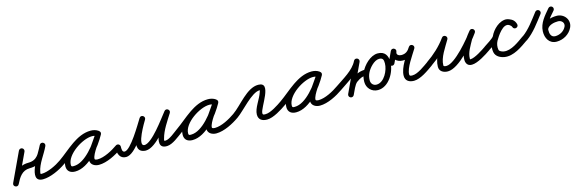

<svg xmlns="http://www.w3.org/2000/svg" viewBox="21 -974 5102 1698"><g transform="rotate(-15 2571.5 -125.5)"><path d="M177.5 -287.2C164.9 -293 150.1 -287.5 144.3 -274.9C103.6 -186.6 62.1 -98.6 20.6 -10.7C13.5 4.3 21.1 17.1 32.3 22.5C43.5 27.9 58.3 25.9 65.6 11.1C93.3 -44.8 125.3 -100 196 -100C304.2 -100 334.3 -167 380.1 -252.7C387.7 -266.9 379.8 -279.8 368.3 -285.4C356.9 -291.1 341.9 -289.5 335.2 -274.8C307 -212.6 139 25 286 25C353.5 25 443.8 -17.6 498.5 -56.6C509.8 -64.7 512.4 -80.3 504.4 -91.5C496.3 -102.8 480.7 -105.4 469.5 -97.4C469.5 -97.4 469.5 -97.4 469.5 -97.4C423.6 -64.6 342.7 -25 286 -25C273.1 -25 275.1 -29.4 277.4 -42.5C290.8 -117.8 349.1 -184.4 380.8 -254.1C387.4 -268.8 380 -281.5 369.1 -286.9C358.1 -292.3 343.5 -290.5 335.9 -276.3C299.7 -208.4 281.2 -150 196 -150C104 -150 57.5 -85.3 20.8 -11.1C13.5 3.7 21.2 16.6 32.5 22.1C43.8 27.6 58.8 25.6 65.8 10.7C107.4 -77.4 148.9 -165.5 189.7 -254C195.5 -266.6 190 -281.4 177.5 -287.2Z M463.5 -62.7C471.3 -51.4 486.9 -48.6 498.3 -56.5C587.5 -118.4 688.2 -231.8 801.6 -231.8C815.8 -231.8 830.8 -229 842.5 -220.7C855.4 -211.4 869 -217.9 876 -228.8C883 -239.6 883.3 -254.7 869.5 -262.6C846.6 -275.9 827.4 -281.1 800.3 -281.1C684.7 -281.1 505.1 -157.8 505.1 -34.2C505.1 11.8 535.8 32.3 578.7 32.3C705.6 32.3 827 -125.6 881.9 -226C889.9 -240.6 883 -253.9 872 -259.9C861 -265.9 846.1 -264.6 838.1 -250C803.3 -186.6 721.3 -102.8 721.3 -31.6C721.3 10.3 760 29.7 797 29.7C869.5 29.7 955.2 -15.8 1013.3 -56.5C1024.6 -64.4 1027.4 -80 1019.5 -91.3C1011.6 -102.6 996 -105.4 984.7 -97.5C984.7 -97.5 984.7 -97.5 984.7 -97.5C935.5 -63.1 858.5 -20.3 797 -20.3C790.3 -20.3 771.3 -21.5 771.3 -31.6C771.3 -77.9 855.4 -177.5 881.9 -226C889.9 -240.6 883 -253.9 872 -259.9C861 -265.9 846.1 -264.6 838.1 -250C793.4 -168.3 683.2 -17.7 578.7 -17.7C562.9 -17.7 555.1 -17.3 555.1 -34.2C555.1 -129.1 713.3 -231.1 800.3 -231.1C818.8 -231.1 829.4 -228.1 844.5 -219.4C858.2 -211.4 871.4 -217.3 878 -227.5C884.6 -237.6 884.4 -252.1 871.5 -261.3C851.2 -275.8 826.3 -281.8 801.6 -281.8C672.5 -281.8 569.5 -166.8 469.7 -97.5C458.4 -89.7 455.6 -74.1 463.5 -62.7Z M999.2 -102C985.4 -102.1 974.1 -91 974 -77.2C973.7 -27.5 987.6 25 1046.5 25C1136 25 1246.6 -177.7 1292.5 -251.3C1301.2 -265.2 1294.7 -278.8 1283.9 -285.4C1273.2 -291.9 1258.1 -291.4 1249.7 -277.2C1217.5 -222.8 1077.7 8.3 1228.2 15C1228.2 15 1228.5 15 1228.9 15C1229.2 15 1229.5 15 1229.5 15C1329.2 14.5 1454.6 -170.7 1517.7 -248.8C1527.5 -261 1521.5 -274.8 1511 -282.4C1500.5 -289.9 1485.4 -291 1477.1 -277.8C1452.9 -239.2 1264.7 33.7 1423.4 25C1473.9 22.2 1531.8 -27.8 1572.5 -56.6C1583.7 -64.6 1586.4 -80.2 1578.4 -91.5C1570.4 -102.7 1554.8 -105.4 1543.5 -97.4C1512.3 -75.3 1457.9 -27 1420.6 -25C1404 -24 1407.6 -29.4 1412.1 -47.1C1430 -117.6 1481.3 -190.4 1519.4 -251.2C1527.7 -264.5 1522.5 -277.8 1512.7 -284.8C1503 -291.8 1488.6 -292.4 1478.8 -280.2C1428.1 -217.5 1300.1 -35.3 1229.2 -35C1229.2 -35 1229.5 -35 1229.8 -35C1230.2 -35 1230.5 -35 1230.5 -35C1162.1 -38 1281.4 -232.6 1292.7 -251.7C1301.1 -265.9 1294.8 -279.4 1284.2 -285.8C1273.6 -292.3 1258.7 -291.7 1250 -277.7C1216.4 -223.7 1101.3 -25 1046.5 -25C1021.7 -25 1023.9 -58.8 1024 -76.8C1024.1 -90.6 1013 -101.9 999.2 -102Z M1537.5 -62.7C1545.3 -51.4 1560.9 -48.6 1572.3 -56.5C1661.5 -118.4 1762.2 -231.8 1875.6 -231.8C1889.8 -231.8 1904.8 -229 1916.5 -220.7C1929.4 -211.4 1943 -217.9 1950 -228.8C1957 -239.6 1957.3 -254.7 1943.5 -262.6C1920.6 -275.9 1901.4 -281.1 1874.3 -281.1C1758.7 -281.1 1579.1 -157.8 1579.1 -34.2C1579.1 11.8 1609.8 32.3 1652.7 32.3C1779.6 32.3 1901 -125.6 1955.9 -226C1963.9 -240.6 1957 -253.9 1946 -259.9C1935 -265.9 1920.1 -264.6 1912.1 -250C1877.3 -186.6 1795.3 -102.8 1795.3 -31.6C1795.3 10.3 1834 29.7 1871 29.7C1943.5 29.7 2029.2 -15.8 2087.3 -56.5C2098.6 -64.4 2101.4 -80 2093.5 -91.3C2085.6 -102.6 2070 -105.4 2058.7 -97.5C2058.7 -97.5 2058.7 -97.5 2058.7 -97.5C2009.5 -63.1 1932.5 -20.3 1871 -20.3C1864.3 -20.3 1845.3 -21.5 1845.3 -31.6C1845.3 -77.9 1929.4 -177.5 1955.9 -226C1963.9 -240.6 1957 -253.9 1946 -259.9C1935 -265.9 1920.1 -264.6 1912.1 -250C1867.4 -168.3 1757.2 -17.7 1652.7 -17.7C1636.9 -17.7 1629.1 -17.3 1629.1 -34.2C1629.1 -129.1 1787.3 -231.1 1874.3 -231.1C1892.8 -231.1 1903.4 -228.1 1918.5 -219.4C1932.2 -211.4 1945.4 -217.3 1952 -227.5C1958.6 -237.6 1958.4 -252.1 1945.5 -261.3C1925.2 -275.8 1900.3 -281.8 1875.6 -281.8C1746.5 -281.8 1643.5 -166.8 1543.7 -97.5C1532.4 -89.7 1529.6 -74.1 1537.5 -62.7Z M2052.5 -62.7C2060.4 -51.4 2076 -48.6 2087.3 -56.5C2152.6 -102.1 2264.3 -240 2338 -240C2341.6 -240 2340.9 -241.2 2334.5 -221C2317.2 -165.8 2259.2 -96 2259.2 -37.8C2259.2 10.9 2293.9 27.8 2337.3 27.8C2394.5 27.8 2475.6 -24.5 2521.3 -56.5C2532.6 -64.4 2535.4 -80 2527.5 -91.3C2519.6 -102.6 2504 -105.4 2492.7 -97.5C2456.9 -72.4 2381.8 -22.2 2337.3 -22.2C2321.8 -22.2 2309.2 -20 2309.2 -37.8C2309.2 -89 2469.8 -290 2338 -290C2232.7 -290 2141.9 -155.5 2058.7 -97.5C2047.4 -89.6 2044.6 -74 2052.5 -62.7Z M2486.5 -62.7C2494.3 -51.4 2509.9 -48.6 2521.3 -56.5C2610.5 -118.4 2711.2 -231.8 2824.6 -231.8C2838.8 -231.8 2853.8 -229 2865.5 -220.7C2878.4 -211.4 2892 -217.9 2899 -228.8C2906 -239.6 2906.3 -254.7 2892.5 -262.6C2869.6 -275.9 2850.4 -281.1 2823.3 -281.1C2707.7 -281.1 2528.1 -157.8 2528.1 -34.2C2528.1 11.8 2558.8 32.3 2601.7 32.3C2728.6 32.3 2850 -125.6 2904.9 -226C2912.9 -240.6 2906 -253.9 2895 -259.9C2884 -265.9 2869.1 -264.6 2861.1 -250C2826.3 -186.6 2744.3 -102.8 2744.3 -31.6C2744.3 10.3 2783 29.7 2820 29.7C2892.5 29.7 2978.2 -15.8 3036.3 -56.5C3047.6 -64.4 3050.4 -80 3042.5 -91.3C3034.6 -102.6 3019 -105.4 3007.7 -97.5C3007.7 -97.5 3007.7 -97.5 3007.7 -97.5C2958.5 -63.1 2881.5 -20.3 2820 -20.3C2813.3 -20.3 2794.3 -21.5 2794.3 -31.6C2794.3 -77.9 2878.4 -177.5 2904.9 -226C2912.9 -240.6 2906 -253.9 2895 -259.9C2884 -265.9 2869.1 -264.6 2861.1 -250C2816.4 -168.3 2706.2 -17.7 2601.7 -17.7C2585.9 -17.7 2578.1 -17.3 2578.1 -34.2C2578.1 -129.1 2736.3 -231.1 2823.3 -231.1C2841.8 -231.1 2852.4 -228.1 2867.5 -219.4C2881.2 -211.4 2894.4 -217.3 2901 -227.5C2907.6 -237.6 2907.4 -252.1 2894.5 -261.3C2874.2 -275.8 2849.3 -281.8 2824.6 -281.8C2695.5 -281.8 2592.5 -166.8 2492.7 -97.5C2481.4 -89.7 2478.6 -74.1 2486.5 -62.7Z M3036.3 -56.5C3036.3 -56.5 3036.3 -56.5 3036.3 -56.5C3113 -110 3217.2 -167 3257.7 -253.9C3263.5 -266.4 3258.1 -281.3 3245.6 -287.1C3233 -293 3218.2 -287.6 3212.3 -275C3176.6 -198.4 3076 -145.1 3007.7 -97.5C2996.4 -89.6 2993.6 -74 3001.5 -62.7C3009.4 -51.4 3025 -48.6 3036.3 -56.5ZM3245.6 -287.1C3233.1 -293 3218.2 -287.6 3212.3 -275C3170.3 -184.9 3128.3 -94.7 3086.2 -4.6C3080.4 7.9 3085.8 22.8 3098.3 28.7C3110.8 34.5 3125.7 29.1 3131.5 16.6C3131.5 16.6 3131.5 16.6 3131.5 16.6C3173.6 -73.6 3215.6 -163.8 3257.7 -253.9C3263.5 -266.4 3258.1 -281.3 3245.6 -287.1ZM3131.1 17.5C3131.1 17.5 3131.1 17.5 3131.1 17.5C3146.9 -13 3167.5 -71.1 3193.5 -89.7C3228.9 -114.9 3252.1 -125 3294 -125C3307.8 -125 3319 -136.2 3319 -150C3319 -163.8 3307.8 -175 3294 -175C3294 -175 3294 -175 3294 -175C3241.4 -175 3208.1 -161.5 3164.5 -130.3C3129.4 -105.3 3106.8 -44.2 3086.7 -5.5C3080.3 6.7 3085.1 21.8 3097.3 28.2C3109.6 34.6 3124.7 29.8 3131.1 17.5ZM3351.2 -20.3C3321.7 -20.3 3301.7 -42.1 3301.7 -71.2C3301.7 -93.6 3306.2 -116.1 3315.7 -136.5C3315.7 -136.5 3315.7 -136.6 3315.8 -136.7C3315.8 -136.7 3315.8 -136.8 3315.8 -136.8C3332.8 -175 3384.1 -234.8 3430.7 -234.8C3466.9 -234.8 3470.6 -213.6 3470.6 -182.5C3470.6 -121.8 3422.8 -20.3 3351.2 -20.3ZM3270.3 -157.5C3257.8 -130.6 3251.7 -100.9 3251.7 -71.2C3251.7 -14.7 3294.1 29.7 3351.2 29.7C3452.1 29.7 3520.6 -93.1 3520.6 -182.5C3520.6 -241.3 3495.9 -284.8 3430.7 -284.8C3362.9 -284.8 3295.6 -214.4 3270.2 -157.2C3270.2 -157.2 3270.2 -157.3 3270.2 -157.3C3270.3 -157.4 3270.3 -157.5 3270.3 -157.5Z M3551.6 -160.5C3551.6 -160.5 3551.6 -160.5 3551.6 -160.5C3566 -191.7 3580.3 -222.8 3594.7 -254C3601.6 -269.1 3593.6 -281.8 3582.2 -287C3570.8 -292.2 3555.9 -289.8 3549.2 -274.7C3522.8 -215.7 3572.8 -166 3631 -166C3688.5 -166 3726.6 -194 3755.4 -242.1C3764 -256.4 3757.6 -270 3746.8 -276.4C3736.1 -282.9 3721.1 -282.1 3712.6 -267.9C3672.8 -201.5 3602.2 -110.5 3602.2 -32.8C3602.2 13.9 3638.1 32.8 3680.3 32.8C3741.4 32.8 3815.9 -22.6 3864.3 -56.5C3875.6 -64.4 3878.4 -80 3870.5 -91.3C3862.6 -102.6 3847 -105.4 3835.7 -97.5C3835.7 -97.5 3835.7 -97.5 3835.7 -97.5C3797.8 -71 3727.7 -17.2 3680.3 -17.2C3666.7 -17.2 3652.2 -16.6 3652.2 -32.8C3652.2 -92.4 3722.7 -187.5 3755.4 -242.1C3764 -256.4 3757.6 -270 3746.9 -276.4C3736.1 -282.9 3721.1 -282.2 3712.6 -267.9C3692.7 -234.8 3670.7 -216 3631 -216C3609.7 -216 3583.6 -229.2 3594.8 -254.3C3601.6 -269.4 3593.7 -282.1 3582.3 -287.2C3571 -292.4 3556.2 -290 3549.3 -275C3534.9 -243.8 3520.5 -212.6 3506.2 -181.5C3500.4 -168.9 3505.9 -154.1 3518.4 -148.3C3530.9 -142.5 3545.8 -148 3551.6 -160.5Z M3863.2 -56.4C3863.2 -56.4 3863.2 -56.4 3863.2 -56.4C3936.5 -106.9 4005.6 -169.7 4057.4 -242.5C4066.5 -255.4 4059.9 -269 4049.1 -275.9C4038.2 -282.9 4023.1 -283.1 4015.3 -269.4C3975.1 -198.9 3914.9 -114.6 3914.9 -31.7C3914.9 11.7 3953.2 29.9 3991.2 29.9C4094.8 29.9 4252.1 -159.4 4308.4 -238.5C4317.8 -251.7 4312.8 -265.6 4303 -273C4293.2 -280.3 4278.5 -281.3 4268.4 -268.6C4253.3 -249.5 4236.4 -230.5 4224.3 -209.4C4224.3 -209.4 4224.2 -209.2 4224.1 -209.1C4224 -208.9 4223.9 -208.8 4223.9 -208.8C4194.5 -153.7 4157 -94.6 4157 -30.3C4157 -19.4 4158.7 -8.4 4163.7 1.4C4163.7 1.4 4163.8 1.6 4163.9 1.7C4164 1.9 4164.1 2.1 4164.1 2.1C4174.1 20.1 4188.3 27.8 4211.4 27.8C4264.8 27.8 4349.2 -27 4391.3 -56.5C4402.6 -64.4 4405.4 -80 4397.5 -91.3C4389.6 -102.6 4374 -105.4 4362.7 -97.5C4330.7 -75.1 4251.5 -22.2 4211.4 -22.2C4196.4 -22.2 4212.8 -13.2 4207.9 -22.1C4207.9 -22.1 4208 -21.9 4208.1 -21.7C4208.2 -21.6 4208.3 -21.4 4208.3 -21.4C4207 -23.9 4207 -27.6 4207 -30.3C4207 -84.7 4243 -138.3 4268.1 -185.2C4268.1 -185.2 4268 -185.1 4267.9 -184.9C4267.8 -184.8 4267.7 -184.6 4267.7 -184.6C4278.5 -203.4 4294 -220.4 4307.6 -237.4C4317.7 -250.1 4312.4 -264.2 4302.2 -271.9C4292.1 -279.5 4277 -280.7 4267.6 -267.5C4223.8 -205.9 4070.1 -20.1 3991.2 -20.1C3983.4 -20.1 3964.9 -20.5 3964.9 -31.7C3964.9 -103.4 4023.6 -182.9 4058.7 -244.6C4066.6 -258.4 4060.6 -271.5 4050.4 -278C4040.3 -284.5 4025.8 -284.4 4016.6 -271.5C3968.2 -203.5 3903.4 -144.7 3834.8 -97.6C3823.5 -89.8 3820.6 -74.2 3828.4 -62.8C3836.2 -51.5 3851.8 -48.6 3863.2 -56.4Z M4389.7 -56.1C4389.7 -56.1 4389.7 -56.1 4389.7 -56.1C4420.5 -76.2 4486 -114.4 4500.9 -147.9C4516.4 -182.8 4562.8 -235.4 4605.5 -231.1C4605.6 -231.1 4604.5 -231.3 4603.4 -231.5C4602.3 -231.7 4601.2 -231.9 4601.3 -231.9C4621.4 -226.3 4635.1 -225.6 4642 -202C4646.5 -186.5 4661.2 -182.8 4673.3 -186.7C4685.4 -190.7 4695 -202.3 4689.5 -217.5C4685.5 -228.7 4680.7 -237.8 4672.6 -246.7C4672.6 -246.7 4672.4 -247 4672.1 -247.2C4671.9 -247.4 4671.7 -247.7 4671.7 -247.7C4665.8 -253.5 4659.8 -259.2 4652.9 -263.8C4652.9 -263.8 4653.1 -263.7 4653.3 -263.5C4653.5 -263.4 4653.7 -263.2 4653.7 -263.2C4564.7 -328 4478.6 -208.7 4440.4 -142.5C4440.3 -142.5 4440.3 -142.4 4440.2 -142.2C4440.1 -142.1 4440 -141.9 4440 -141.9C4422.1 -108.9 4414.8 -65.8 4422.5 -28.9C4430.7 10 4468.3 29.6 4504.2 36.5C4504.2 36.5 4504.3 36.6 4504.4 36.6C4504.5 36.6 4504.6 36.6 4504.6 36.6C4588.3 51.5 4672.1 -11.4 4736.4 -56.5C4747.7 -64.5 4750.4 -80.1 4742.5 -91.4C4734.5 -102.7 4718.9 -105.4 4707.6 -97.5C4657.5 -62.2 4580 -0.7 4513.4 -12.6C4513.4 -12.6 4513.5 -12.6 4513.6 -12.6C4513.7 -12.6 4513.8 -12.5 4513.8 -12.5C4499.7 -15.3 4475 -22.5 4471.5 -39.1C4466.1 -64.5 4471.7 -95.4 4484 -118.1C4484 -118.1 4483.9 -117.9 4483.8 -117.8C4483.7 -117.6 4483.6 -117.5 4483.6 -117.5C4503 -151.1 4570.2 -262.1 4624.3 -222.8C4624.3 -222.8 4624.5 -222.6 4624.7 -222.5C4624.9 -222.3 4625.1 -222.2 4625.1 -222.2C4629.3 -219.4 4632.8 -215.8 4636.3 -212.3C4636.3 -212.3 4636.1 -212.6 4635.9 -212.8C4635.6 -213 4635.4 -213.3 4635.4 -213.3C4639.2 -209.1 4640.7 -205.5 4642.5 -200.5C4648 -185.3 4662.1 -181.4 4673.8 -185.2C4685.4 -189.1 4694.5 -200.5 4690 -216C4677.8 -257.7 4652.6 -269.5 4614.7 -280.1C4614.7 -280.1 4613.6 -280.3 4612.6 -280.5C4611.6 -280.7 4610.5 -280.9 4610.5 -280.9C4544.7 -287.5 4479.9 -224 4455.1 -168.1C4448 -151.9 4383.6 -111.8 4362.3 -97.9C4350.8 -90.4 4347.5 -74.9 4355.1 -63.3C4362.6 -51.8 4378.1 -48.5 4389.7 -56.1Z M4701.6 -61.2C4709.6 -49.9 4725.2 -47.3 4736.5 -55.3C4808.1 -106.2 4859.4 -180.1 4912.7 -248.7C4921.2 -259.6 4919.2 -275.3 4908.3 -283.7C4897.4 -292.2 4881.7 -290.2 4873.3 -279.3C4823.1 -214.8 4774.8 -143.9 4707.5 -96C4696.3 -88 4693.6 -72.4 4701.6 -61.2Z M4993.8 -280.6C4993.8 -280.6 4993.8 -280.6 4993.8 -280.6C4947.8 -225.6 4895.8 -171.2 4892.6 -95C4892.6 -95 4892.6 -95 4892.6 -95C4892.6 -95 4892.6 -95 4892.6 -95C4890.2 -33.7 4920.5 25 4989 25C5049.6 25 5108.5 -8.8 5134.5 -64.4C5164.7 -129.3 5114.1 -196.2 5045.3 -196C5045.3 -196 5045.4 -196 5045.4 -196C5045.4 -196 5045.5 -196 5045.5 -196C4990.3 -196.1 4924.5 -177.5 4898.5 -123.9C4892.5 -111.5 4897.7 -96.5 4910.1 -90.5C4922.5 -84.5 4937.5 -89.7 4943.5 -102.1C4943.5 -102.1 4943.5 -102.1 4943.5 -102.1C4960.4 -136.9 5011 -146.1 5045.3 -146C5045.3 -146 5045.4 -146 5045.4 -146C5045.4 -146 5045.5 -146 5045.5 -146C5077.5 -146.1 5104.1 -117.7 5089.1 -85.6C5071.4 -47.5 5030.2 -25 4989 -25C4950.7 -25 4941.3 -60.9 4942.6 -93C4942.6 -93 4942.6 -93 4942.6 -93C4942.6 -93 4942.6 -93 4942.6 -93C4945.1 -155.5 4994.2 -203.2 5032.2 -248.4C5041 -259 5039.6 -274.8 5029.1 -283.6C5018.5 -292.5 5002.7 -291.1 4993.9 -280.6Z"/></g></svg>

Font: FRB American Cursive Guidelines Semibold
Style: Italic
Weight: 600
Italic angle: -25°
Version: Version 2.0;Modular Font Editor K font №1